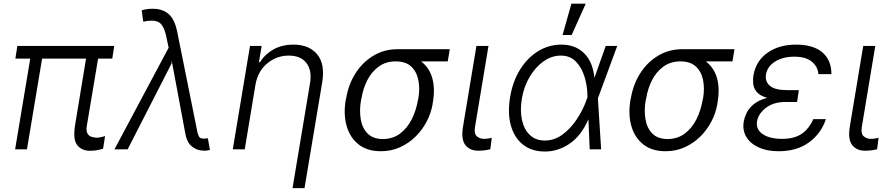

<svg xmlns="http://www.w3.org/2000/svg" viewBox="-20 -788 4697 1013"><path d="M582.7 -545.5 572.4 -478.7H497.5L437.9 -123.2Q433.6 -96.2 441.8 -83.1Q449.9 -70 463.8 -65.9Q477.6 -61.8 490.1 -61.4Q501.4 -61.8 514.4 -64.6Q527.3 -67.5 534.4 -70L523.8 -3.2Q514.9 -0.7 497.2 3.4Q479.4 7.5 454.2 7.5Q411.2 7.5 387.4 -22.4Q363.6 -52.2 376.4 -129.3L433.9 -478.7H202.1L122.2 0H59.7L139.6 -478.7H61.1L71.4 -545.5Z M1052.9 6.7Q1019.2 6.4 992 -15.6Q964.8 -37.6 956.3 -91.3L886 -467.7L884.9 -450.6H883.9L653.4 0H583.8L869.7 -536.2L856.9 -596.9Q843.4 -658 815.9 -671.7Q788.4 -685.4 735.8 -673.7L727.6 -733.3Q731.2 -735.4 747.9 -738.6Q764.6 -741.8 785.2 -741.8Q838.1 -741.8 869.9 -713.8Q901.6 -685.7 914.8 -621.1L1021.3 -92.3Q1021.7 -91.3 1022 -88.8Q1024.1 -79.2 1029.8 -67.8Q1035.5 -56.5 1055 -56.8Q1057.9 -56.8 1062.1 -57Q1066.4 -57.2 1070 -57.9Q1075.6 -58.2 1076.7 -58.2L1087.7 3.2Q1087 3.2 1085.6 3.6Q1075.3 5.7 1067.5 6.7Q1059.7 7.8 1052.9 6.7Z M1327.8 -340.9 1271.3 0H1208.1L1299 -545.5H1360.4L1346.2 -459.9H1351.9Q1377.5 -501.8 1422.8 -527.2Q1468 -552.6 1528.1 -552.6Q1610.8 -552.6 1653.4 -501.4Q1696 -450.3 1680 -353.3L1586.6 204.5H1523.4L1615.8 -349.4Q1626.8 -416.2 1596.8 -455.4Q1566.8 -494.7 1503.6 -494.7Q1439.6 -494.7 1389.9 -453.5Q1340.2 -412.3 1327.8 -340.9Z M1803.6 -258.5 1806.5 -269.9Q1818.5 -343 1855.8 -401.5Q1893.1 -459.9 1950.1 -494.1Q2007.1 -528.4 2077.8 -528.4Q2079.2 -528.4 2080.6 -528.4H2353L2342.3 -464.1H2201.7Q2245 -431.1 2260.7 -376.1Q2276.3 -321 2263.8 -248.6L2262.4 -238.6Q2254.6 -192.1 2231.7 -147.7Q2208.8 -103.3 2172.9 -67.8Q2137.1 -32.3 2090.7 -11.2Q2044.4 9.9 1989.7 9.9Q1918 9.9 1872.5 -25.6Q1827.1 -61.1 1809.3 -122Q1791.5 -182.9 1803.6 -258.5ZM1887.4 -269.9 1884.6 -258.5Q1875.4 -204.2 1883.5 -157.7Q1891.7 -111.2 1920.1 -82.9Q1948.5 -54.7 2000 -54.3Q2052.2 -54.7 2090.2 -82.9Q2128.2 -111.2 2151.8 -157.7Q2175.4 -204.2 2184.7 -258.5L2187.5 -269.9Q2196 -321.7 2187.1 -365.9Q2178.3 -410.2 2149.3 -437.1Q2120.4 -464.1 2067.5 -464.1Q2016 -464.1 1978.7 -437.1Q1941.4 -410.2 1918.5 -365.9Q1895.6 -321.7 1887.4 -269.9Z M2493.6 -545.5H2557.2L2486.2 -118.3Q2480.1 -82.7 2495.9 -69.1Q2511.7 -55.4 2533.4 -55.4Q2546.2 -55.4 2558.1 -57.5Q2570 -59.7 2574.6 -61.1L2566.8 -0.4Q2558.2 1.8 2542.3 4.4Q2526.3 7.1 2502.8 7.1Q2459.2 7.1 2435.5 -22.5Q2411.9 -52.2 2422.6 -118.3Z M2851.9 11.4Q2783.4 10.7 2738.1 -25.9Q2692.8 -62.5 2675.1 -127Q2657.3 -191.4 2671.5 -275.9Q2684.7 -357.6 2723.2 -419.9Q2761.7 -482.2 2818.4 -517.4Q2875 -552.6 2942.1 -552.6Q3015.6 -552.6 3061.6 -507.3Q3107.6 -462 3116.1 -378.2H3116.5L3175.8 -545.5H3236.5L3135.3 -271.3L3134.6 -268.5L3151.6 0H3091.3L3084.5 -158.4Q3046.5 -71.4 2984.6 -29.5Q2922.6 12.4 2851.9 11.4ZM3079.5 -275.2 3079.2 -287.3Q3078.5 -335.6 3063.9 -383.3Q3049.4 -431.1 3018.6 -462.9Q2987.9 -494.7 2938.6 -494.7Q2891.3 -494.7 2848.5 -464.8Q2805.8 -435 2775 -383.5Q2744.3 -332 2733.3 -267.4Q2723 -204.2 2734.2 -154.1Q2745.4 -104 2776.1 -75.3Q2806.8 -46.5 2854.4 -46.5Q2903.8 -46.5 2946.6 -77.2Q2989.3 -108 3022.5 -157.7Q3055.8 -207.4 3075.6 -263.8ZM2948.2 -603.3 2994.7 -768.5H3070.3L2996.1 -603.3Z M3305.8 -258.5 3308.6 -269.9Q3320.7 -343 3358 -401.5Q3395.2 -459.9 3452.2 -494.1Q3509.2 -528.4 3579.9 -528.4Q3581.3 -528.4 3582.7 -528.4H3855.1L3844.5 -464.1H3703.8Q3747.2 -431.1 3762.8 -376.1Q3778.4 -321 3766 -248.6L3764.6 -238.6Q3756.7 -192.1 3733.8 -147.7Q3710.9 -103.3 3675.1 -67.8Q3639.2 -32.3 3592.9 -11.2Q3546.5 9.9 3491.8 9.9Q3420.1 9.9 3374.6 -25.6Q3329.2 -61.1 3311.4 -122Q3293.7 -182.9 3305.8 -258.5ZM3389.6 -269.9 3386.7 -258.5Q3377.5 -204.2 3385.7 -157.7Q3393.8 -111.2 3422.2 -82.9Q3450.6 -54.7 3502.1 -54.3Q3554.3 -54.7 3592.3 -82.9Q3630.3 -111.2 3653.9 -157.7Q3677.6 -204.2 3686.8 -258.5L3689.6 -269.9Q3698.2 -321.7 3689.3 -365.9Q3680.4 -410.2 3651.5 -437.1Q3622.5 -464.1 3569.6 -464.1Q3518.1 -464.1 3480.8 -437.1Q3443.5 -410.2 3420.6 -365.9Q3397.7 -321.7 3389.6 -269.9Z M4187.1 -260.3H4186.8L4185.4 -250H4123.6Q4060.4 -249.6 4020.8 -218.9Q3981.2 -188.2 3974.1 -148.1Q3967.3 -105.5 4004.1 -80.4Q4040.8 -55.4 4106.2 -55.4Q4169.4 -55.4 4208.3 -81Q4247.2 -106.5 4271 -159.4H4337.4Q4313.2 -84.9 4249.3 -37.5Q4185.4 9.9 4087.4 9.9Q4027 9.9 3983 -10.1Q3938.9 -30.2 3917.6 -65.7Q3896.3 -101.2 3904.1 -147.7Q3907.7 -167.6 3919 -191.8Q3930.4 -215.9 3956 -237.6Q3981.5 -259.2 4027.3 -271.7Q3988.3 -283.4 3972.1 -303.4Q3956 -323.5 3953.8 -346.8Q3951.7 -370 3955.3 -391Q3968.4 -466.6 4029.3 -509.6Q4090.2 -552.6 4179.7 -552.6Q4271 -552.6 4318.9 -511.5Q4366.8 -470.5 4366.5 -396.7H4297.9Q4294.7 -437.5 4262.6 -463.2Q4230.5 -489 4171.2 -489Q4111.2 -489 4070 -463.6Q4028.8 -438.2 4021.3 -394.9Q4015.6 -357.6 4042.3 -335Q4068.9 -312.5 4133.2 -312.5H4194.6Z M4534.4 -545.5H4598L4527 -118.3Q4521 -82.7 4536.8 -69.1Q4552.6 -55.4 4574.2 -55.4Q4587 -55.4 4598.9 -57.5Q4610.8 -59.7 4615.4 -61.1L4607.6 -0.4Q4599.1 1.8 4583.1 4.4Q4567.1 7.1 4543.7 7.1Q4500 7.1 4476.4 -22.5Q4452.8 -52.2 4463.4 -118.3Z"/></svg>

Font: Inter UI Light
Style: Italic
Weight: 300
Italic angle: 9.39999°
Designer: Rasmus Andersson
Foundry: rsms
Version: 3.2;8d6f07862